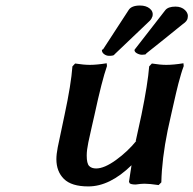

<svg xmlns="http://www.w3.org/2000/svg" viewBox="-20 -665 700 695"><path d="M446.8 -5.9Q448.2 -16.1 451.4 -36.6Q454.6 -57.1 456.1 -66.9Q377.4 9.8 299.8 9.8Q238.8 9.8 211.4 -17.3Q184.1 -44.4 184.1 -88.9Q184.1 -106.4 189 -131.8L213.9 -250Q237.3 -358.9 242.2 -424.8L252 -435.1Q283.7 -430.2 305.2 -430.2Q330.1 -430.2 366.2 -436L367.2 -425.8Q349.1 -374.5 321.8 -248Q320.3 -241.2 312 -205.1Q303.7 -168.9 299.8 -149.9Q293.9 -121.6 293.9 -102.1Q293.9 -73.2 302.7 -64.2Q311.5 -55.2 328.1 -55.2Q357.4 -55.2 399.7 -85.7Q441.9 -116.2 474.1 -155.8L471.2 -153.8Q479 -191.4 492.2 -250Q515.1 -362.3 520 -424.8L529.8 -435.1Q560.1 -430.2 582 -430.2Q608.4 -430.2 644 -436L645 -425.8Q639.6 -411.6 635.3 -396.7Q630.9 -381.8 625.7 -362.3Q620.6 -342.8 617.7 -329.8Q614.7 -316.9 608.4 -289.1Q602.1 -261.2 599.1 -248L586.9 -192.9Q565.9 -89.8 564 -4.9L554.2 4.9Q521 0 502.9 0Q491.2 0 471.2 2.9Q462.9 2.9 457.3 1.7Q451.7 0.5 449.5 -1.5Q447.3 -3.4 448.2 -5.9ZM659.2 -599.1Q657.2 -587.9 642.1 -578.1Q593.8 -538.6 507.8 -470.2H509.8Q506.3 -466.8 494.1 -466.8Q485.4 -466.8 475.8 -471.9Q466.3 -477.1 466.8 -484.9Q468.3 -485.8 469.2 -487.8L578.1 -627.9Q588.4 -641.1 615.2 -641.1Q636.7 -641.1 649.9 -628.4Q663.1 -615.7 659.2 -599.1ZM532.2 -606 530.8 -604Q528.8 -595.2 518.1 -585.9L393.1 -466.8H394Q390.1 -462.9 375 -462.9Q364.7 -462.9 356.2 -469.5Q347.7 -476.1 349.1 -485.8Q352.1 -485.8 352.1 -484.9L445.8 -628.9Q456.1 -645 486.8 -645Q508.8 -645 522.2 -634Q535.6 -623 532.2 -606Z"/></svg>

Font: Linear Smooth
Style: Bold Italic
Weight: 700
Designer: Philipp H. Poll, Flanker
Foundry: Philipp H. Poll, reworked by Flanker
Version: Version 1.061 | FøM Fix